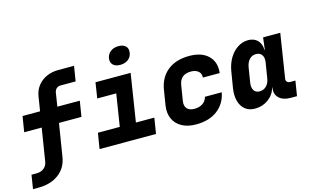

<svg xmlns="http://www.w3.org/2000/svg" viewBox="-110 -1112 2619 1610"><g transform="rotate(-15 1200.0 -306.5)"><path d="M0 180 19 60H62Q102 60 128 39Q154 18 159 -19L204 -300H52L74 -435H226L246 -560Q254 -611 284 -649.5Q314 -688 360 -709Q406 -730 463 -730H600L579 -600H447Q427 -600 413 -587.5Q399 -575 395 -555L376 -435H571L549 -300H354L308 -14Q293 76 223.5 128Q154 180 48 180Z M626 0 648 -136H838L882 -415H717L738 -550H1043L978 -136H1138L1116 0ZM977 -637Q936 -637 915 -658Q894 -679 899 -715Q905 -751 933 -772Q961 -793 1002 -793Q1043 -793 1064 -772Q1085 -751 1079 -715Q1074 -679 1046 -658Q1018 -637 977 -637Z M1463 10Q1391 10 1340.5 -17.5Q1290 -45 1267.5 -95Q1245 -145 1255 -210L1276 -340Q1293 -445 1365.5 -502.5Q1438 -560 1554 -560Q1661 -560 1718 -504.5Q1775 -449 1764 -355H1618Q1621 -390 1597.5 -410Q1574 -430 1533 -430Q1440 -430 1426 -340L1405 -210Q1398 -167 1418.5 -143.5Q1439 -120 1484 -120Q1525 -120 1554.5 -139.5Q1584 -159 1593 -195H1739Q1720 -98 1648 -44Q1576 10 1463 10Z M1974 10Q1923 10 1889 -17.5Q1855 -45 1842 -93.5Q1829 -142 1839 -205L1862 -345Q1873 -409 1902 -457Q1931 -505 1973.5 -532.5Q2016 -560 2065 -560Q2116 -560 2146 -529Q2176 -498 2177 -445H2180L2193 -550H2342L2282 -168Q2279 -151 2288.5 -140.5Q2298 -130 2315 -130H2361L2340 0H2285Q2221 0 2186 -32.5Q2151 -65 2159 -117L2160 -125H2158Q2141 -64 2090.5 -27Q2040 10 1974 10ZM2049 -120Q2084 -120 2108 -144.5Q2132 -169 2138 -210L2159 -340Q2166 -381 2149.5 -405.5Q2133 -430 2098 -430Q2064 -430 2041 -405.5Q2018 -381 2011 -340L1990 -210Q1984 -169 1999.5 -144.5Q2015 -120 2049 -120Z"/></g></svg>

Font: JetBrains Mono ExtraBold
Style: Italic
Weight: 800
Italic angle: -9°
Monospace: yes
Designer: Philipp Nurullin, Konstantin Bulenkov
Foundry: JetBrains
Version: Version 2.305; ttfautohint (v1.8.4.7-5d5b)